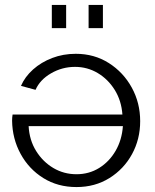

<svg xmlns="http://www.w3.org/2000/svg" viewBox="-20 -748 627 778"><path d="M290 10Q214 10 155.5 -26.5Q97 -63 63.5 -124.5Q30 -186 29 -259Q29 -272 31 -284H476Q472 -340 445 -383.5Q418 -427 376 -452Q334 -477 284 -477Q232 -477 187 -451Q142 -425 124 -384L65 -400Q81 -437 114 -466.5Q147 -496 191.5 -513Q236 -530 287 -530Q362 -530 421 -492.5Q480 -455 514 -393Q548 -331 548 -257Q548 -184 515 -123.5Q482 -63 423.5 -26.5Q365 10 290 10ZM290 -42Q341 -42 382 -67.5Q423 -93 448.5 -137Q474 -181 478 -237H96Q99 -180 126.5 -136Q154 -92 196.5 -67Q239 -42 290 -42ZM190 -634V-728H248V-634ZM339 -634V-728H397V-634Z"/></svg>

Font: Raleway
Style: Regular
Weight: 400
Designer: Matt McInerney, Pablo Impallari, Rodrigo Fuenzalida
Foundry: Matt McInerney, Pablo Impallari, Rodrigo Fuenzalida
Version: Version 4.101;RELEASE